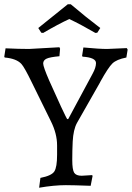

<svg xmlns="http://www.w3.org/2000/svg" viewBox="-39 -866 617 898"><path d="M178.5 -591.5C188.8 -596.5 209 -600.3 239 -603L242 -638L239 -645L97 -637C66.3 -637 29.7 -638 -13 -640L-19 -601L-17 -597C19.7 -593.7 45.7 -583.7 61 -567C70.3 -557 86.3 -528.7 109 -482L199 -299C218.3 -260.3 228 -222.7 228 -186V-142C228 -103.3 223.7 -77.3 215 -64C206.3 -50.7 184.7 -40.7 150 -34L144 12C190.7 4 232.3 0 269 0C291 0 329.7 1 385 3L394 -43L392 -47L343 -44C325.7 -44 314 -48.7 308 -58C302 -67.3 299 -87.2 299 -117.5C299 -147.8 299.7 -176.7 301 -204C303 -241.3 309.7 -270.3 321 -291L428 -479L431 -485C455 -528.3 473.5 -556.3 486.5 -569C499.5 -581.7 521.3 -591 552 -597L558 -634L554 -641L462 -637C437.3 -637 400.3 -639.3 351 -644L345 -605L347 -601C389 -598.3 410 -588.3 410 -571C410 -557 404.7 -540.3 394 -521L280 -309H275C274.3 -309 264.8 -328.3 246.5 -367L191 -489.5C172.3 -532.5 163 -559 163 -569C163 -579 168.2 -586.5 178.5 -591.5ZM154 -713 163 -712C209.7 -739.3 250.3 -761 285 -777C321.7 -759.7 362.3 -738 407 -712L416 -713L430 -735C386.7 -767.7 340.7 -804.7 292 -846H278L140 -735Z"/></svg>

Font: Alegreya SC
Style: Regular
Weight: 400
Designer: Juan Pablo del Peral
Foundry: Juan Pablo del Peral
Version: Version 1.003